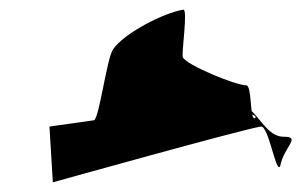

<svg xmlns="http://www.w3.org/2000/svg" viewBox="-20 -552 621 396"><path d="M82 -291 89 -176C89 -176 483 -286 518 -291C534 -294 550 -189 558 -210C566 -250 602 -270 565 -270C521 -270 506 -345 467 -333C449 -327 521 -316 505 -308C495 -306 500 -375 488 -376C466 -376 364 -418 357 -434C354 -442 368 -534 358 -532C319 -526 236 -484 213 -450C200 -430 185 -310 174 -304Z"/></svg>

Font: Recovery
Style: Obl
Weight: 400
Version: Version 0.27